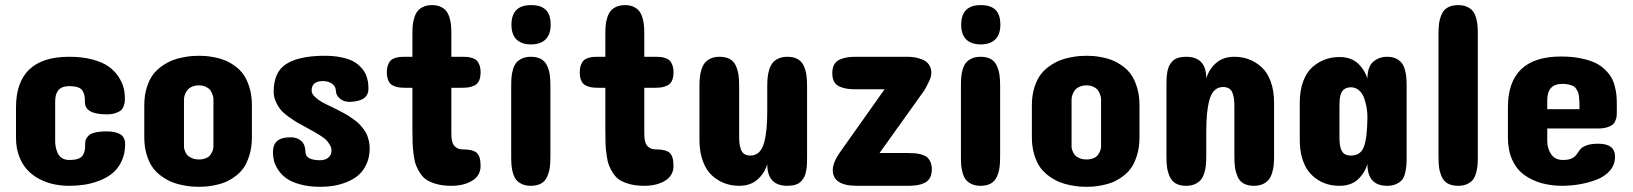

<svg xmlns="http://www.w3.org/2000/svg" viewBox="-20 -720 6327 744"><path d="M193.8 -328.1V-172.9Q193.8 -162.6 195.6 -152.3Q197.3 -142.1 202.4 -129.2Q207.5 -116.2 219.2 -108.2Q231 -100.1 248 -100.1Q269.5 -100.1 282.7 -104.7Q295.9 -109.4 301.5 -119.4Q307.1 -129.4 308.6 -138.7Q310.1 -147.9 310.1 -164.1Q310.1 -172.4 312.5 -179.2Q314.9 -186 322.8 -194.1Q330.6 -202.1 348.6 -206.5Q366.7 -210.9 394 -210.9Q414.1 -210.9 428.5 -206.8Q442.9 -202.6 449.7 -197.5Q456.5 -192.4 460.2 -184.1Q463.9 -175.8 464.4 -171.1Q464.8 -166.5 464.8 -160.2Q464.8 -123.5 450.9 -94.7Q437 -65.9 415.3 -48.3Q393.6 -30.8 364 -19.5Q334.5 -8.3 306.2 -4.2Q277.8 0 248 0Q215.8 0 186.3 -6.6Q156.7 -13.2 130.1 -27.6Q103.5 -42 84.2 -63.5Q64.9 -85 53.5 -116.2Q42 -147.5 42 -186V-303.2Q42 -500 248 -500Q299.3 -500 338.9 -489.3Q378.4 -478.5 401.4 -461.9Q424.3 -445.3 439 -423.1Q453.6 -400.9 458.7 -380.9Q463.9 -360.8 463.9 -339.8Q463.9 -330.6 463.4 -325Q462.9 -319.3 459.2 -309.1Q455.6 -298.8 448.7 -292.7Q441.9 -286.6 427.5 -281.7Q413.1 -276.9 393.1 -276.9Q309.1 -276.9 309.1 -324.2Q309.1 -339.4 307.6 -347.9Q306.2 -356.4 300.8 -366.7Q295.4 -377 282.2 -381.6Q269 -386.2 248 -386.2Q193.8 -386.2 193.8 -328.1Z M539.1 -312Q539.1 -349.6 548.6 -380.4Q558.1 -411.1 572.8 -430.7Q587.4 -450.2 608.4 -464.6Q629.4 -479 648.2 -486.3Q667 -493.7 689.2 -497.8Q711.4 -502 724.4 -502.9Q737.3 -503.9 751 -503.9Q764.6 -503.9 777.3 -502.9Q790 -502 811.8 -497.8Q833.5 -493.7 851.6 -486.3Q869.6 -479 889.9 -464.6Q910.2 -450.2 923.8 -430.7Q937.5 -411.1 946.8 -380.6Q956.1 -350.1 956.1 -312V-188Q956.1 -149.9 946.8 -119.4Q937.5 -88.9 923.8 -69.3Q910.2 -49.8 889.9 -35.4Q869.6 -21 851.6 -13.7Q833.5 -6.3 811.8 -2.2Q790 2 777.3 2.9Q764.6 3.9 751 3.9Q737.3 3.9 724.4 2.9Q711.4 2 689.2 -2.2Q667 -6.3 648.2 -13.7Q629.4 -21 608.4 -35.4Q587.4 -49.8 572.8 -69.3Q558.1 -88.9 548.6 -119.6Q539.1 -150.4 539.1 -188ZM692.9 -152.8Q692.9 -150.9 693.1 -147.5Q693.4 -144 696.5 -135.3Q699.7 -126.5 705.3 -119.6Q710.9 -112.8 722.9 -107.4Q734.9 -102.1 751 -102.1Q766.6 -102.1 778.3 -107.2Q790 -112.3 795.2 -119.9Q800.3 -127.4 803.5 -135Q806.6 -142.6 806.6 -147.5L807.1 -152.8V-334Q807.1 -336.4 806.9 -340.1Q806.6 -343.8 803.5 -353.3Q800.3 -362.8 795.2 -370.1Q790 -377.4 778.3 -383.3Q766.6 -389.2 751 -389.2Q734.9 -389.2 722.9 -383.5Q710.9 -377.9 705.3 -369.9Q699.7 -361.8 696.5 -353.5Q693.4 -345.2 693.4 -339.8L692.9 -334Z M1187.5 -369.1Q1187.5 -356.9 1200.2 -344.7Q1212.9 -332.5 1227.5 -324.5Q1242.2 -316.4 1268.6 -304.2Q1284.2 -296.4 1290.8 -293Q1297.4 -289.6 1312.5 -281.5Q1327.6 -273.4 1335 -268.3Q1342.3 -263.2 1355 -253.9Q1367.7 -244.6 1374.3 -237.3Q1380.9 -230 1389.4 -219Q1397.9 -208 1402.1 -197.5Q1406.2 -187 1409.4 -173.6Q1412.6 -160.2 1412.6 -146Q1412.6 -111.3 1400.1 -84.2Q1387.7 -57.1 1368.4 -40.8Q1349.1 -24.4 1323 -14.2Q1296.9 -3.9 1272.2 0Q1247.6 3.9 1221.7 3.9Q1177.7 3.9 1143.8 -5.4Q1109.9 -14.6 1090.3 -28.6Q1070.8 -42.5 1058.3 -61.3Q1045.9 -80.1 1041.7 -96.7Q1037.6 -113.3 1037.6 -129.9Q1037.6 -159.7 1054.2 -173.8Q1070.8 -188 1105.5 -188Q1131.8 -188 1147.5 -173.8Q1163.1 -159.7 1163.6 -130.9Q1164.6 -99.1 1220.7 -99.1Q1240.2 -99.1 1252.4 -109.4Q1264.6 -119.6 1264.6 -136.2Q1264.6 -147.5 1258.3 -158.2Q1252 -168.9 1245.4 -176.3Q1238.8 -183.6 1222.2 -194.1Q1205.6 -204.6 1197.5 -209.2Q1189.5 -213.9 1168.5 -225.1Q1144.5 -237.8 1131.3 -245.6Q1118.2 -253.4 1098.1 -267.8Q1078.1 -282.2 1067.6 -294.9Q1057.1 -307.6 1048.8 -326.2Q1040.5 -344.7 1040.5 -365.2Q1040.5 -439.9 1087.9 -471.2Q1135.3 -502.4 1230.5 -503.9H1238.8Q1272 -503.9 1299.1 -498.5Q1326.2 -493.2 1343.3 -485.1Q1360.4 -477.1 1373 -464.8Q1385.7 -452.6 1392.3 -441.7Q1398.9 -430.7 1402.6 -417Q1406.2 -403.3 1407 -394.8Q1407.7 -386.2 1407.7 -376Q1407.7 -327.1 1334.5 -325.2Q1311.5 -325.2 1296.6 -338.4Q1281.7 -351.6 1281.7 -367.2Q1281.2 -385.3 1266.8 -395.5Q1252.4 -405.8 1231.4 -405.8Q1187.5 -405.8 1187.5 -369.1Z M1550.3 -500H1578.1V-587.9Q1578.1 -606.9 1579.3 -621.3Q1580.6 -635.7 1585.4 -651.4Q1590.3 -667 1598.1 -677Q1606 -687 1620.4 -693.6Q1634.8 -700.2 1654.3 -700.2Q1673.8 -700.2 1687.7 -693.6Q1701.7 -687 1709.5 -677Q1717.3 -667 1721.9 -651.4Q1726.6 -635.7 1727.8 -621.3Q1729 -606.9 1729 -587.9V-500H1770Q1782.7 -500 1791.3 -499.3Q1799.8 -498.5 1810.3 -495.1Q1820.8 -491.7 1827.1 -485.6Q1833.5 -479.5 1837.9 -468Q1842.3 -456.5 1842.3 -439.9Q1842.3 -420.4 1836.4 -407.5Q1830.6 -394.5 1818.8 -388.9Q1807.1 -383.3 1796.4 -381.6Q1785.6 -379.9 1770 -379.9H1729V-205.1Q1729 -194.8 1729.5 -188Q1730 -181.2 1732.4 -171.4Q1734.9 -161.6 1739.5 -155.8Q1744.1 -149.9 1752.9 -145.5Q1761.7 -141.1 1774.4 -141.1Q1812 -141.1 1827.1 -127.9Q1842.3 -114.7 1842.3 -77.1Q1842.3 -39.6 1809.8 -19.8Q1777.3 0 1729 0Q1698.7 0 1675.5 -5.9Q1652.3 -11.7 1636.5 -21Q1620.6 -30.3 1609.6 -46.6Q1598.6 -63 1592.5 -78.6Q1586.4 -94.2 1583 -119.1Q1579.6 -144 1578.9 -164.1Q1578.1 -184.1 1578.1 -214.8V-379.9H1550.3Q1534.7 -379.9 1523.9 -381.6Q1513.2 -383.3 1502 -388.9Q1490.7 -394.5 1484.9 -407.5Q1479 -420.4 1479 -439.9Q1479 -456.5 1483.4 -468Q1487.8 -479.5 1493.9 -485.6Q1500 -491.7 1510.5 -495.1Q1521 -498.5 1529.3 -499.3Q1537.6 -500 1550.3 -500Z M1960.9 -111.8V-388.2Q1960.9 -407.2 1962.2 -421.6Q1963.4 -436 1968 -451.7Q1972.7 -467.3 1980.7 -477.1Q1988.8 -486.8 2002.9 -493.4Q2017.1 -500 2036.6 -500Q2061 -500 2076.9 -491Q2092.8 -481.9 2100.3 -464.6Q2107.9 -447.3 2110.4 -429.9Q2112.8 -412.6 2112.8 -388.2V-111.8Q2112.8 -87.4 2110.4 -70.1Q2107.9 -52.7 2100.3 -35.4Q2092.8 -18.1 2076.9 -9Q2061 0 2036.6 0Q2017.1 0 2002.9 -6.6Q1988.8 -13.2 1980.7 -22.9Q1972.7 -32.7 1968 -48.3Q1963.4 -64 1962.2 -78.4Q1960.9 -92.8 1960.9 -111.8ZM2113.8 -624Q2113.8 -586.4 2094 -567.1Q2074.2 -547.9 2037.6 -547.9Q2001 -547.9 1981.4 -567.1Q1961.9 -586.4 1961.9 -624Q1961.9 -700.2 2037.6 -700.2Q2076.2 -700.2 2095 -681.9Q2113.8 -663.6 2113.8 -624Z M2297.9 -500H2325.7V-587.9Q2325.7 -606.9 2326.9 -621.3Q2328.1 -635.7 2333 -651.4Q2337.9 -667 2345.7 -677Q2353.5 -687 2367.9 -693.6Q2382.3 -700.2 2401.9 -700.2Q2421.4 -700.2 2435.3 -693.6Q2449.2 -687 2457 -677Q2464.8 -667 2469.5 -651.4Q2474.1 -635.7 2475.3 -621.3Q2476.6 -606.9 2476.6 -587.9V-500H2517.6Q2530.3 -500 2538.8 -499.3Q2547.4 -498.5 2557.9 -495.1Q2568.4 -491.7 2574.7 -485.6Q2581.1 -479.5 2585.4 -468Q2589.8 -456.5 2589.8 -439.9Q2589.8 -420.4 2584 -407.5Q2578.1 -394.5 2566.4 -388.9Q2554.7 -383.3 2543.9 -381.6Q2533.2 -379.9 2517.6 -379.9H2476.6V-205.1Q2476.6 -194.8 2477.1 -188Q2477.5 -181.2 2480 -171.4Q2482.4 -161.6 2487.1 -155.8Q2491.7 -149.9 2500.5 -145.5Q2509.3 -141.1 2522 -141.1Q2559.6 -141.1 2574.7 -127.9Q2589.8 -114.7 2589.8 -77.1Q2589.8 -39.6 2557.4 -19.8Q2524.9 0 2476.6 0Q2446.3 0 2423.1 -5.9Q2399.9 -11.7 2384 -21Q2368.2 -30.3 2357.2 -46.6Q2346.2 -63 2340.1 -78.6Q2334 -94.2 2330.6 -119.1Q2327.1 -144 2326.4 -164.1Q2325.7 -184.1 2325.7 -214.8V-379.9H2297.9Q2282.2 -379.9 2271.5 -381.6Q2260.7 -383.3 2249.5 -388.9Q2238.3 -394.5 2232.4 -407.5Q2226.6 -420.4 2226.6 -439.9Q2226.6 -456.5 2231 -468Q2235.4 -479.5 2241.5 -485.6Q2247.6 -491.7 2258.1 -495.1Q2268.6 -498.5 2276.9 -499.3Q2285.2 -500 2297.9 -500Z M2690.4 -178.2V-386.2Q2690.4 -405.3 2691.9 -420.2Q2693.4 -435.1 2698.2 -450.7Q2703.1 -466.3 2711.4 -476.6Q2719.7 -486.8 2734.1 -493.4Q2748.5 -500 2768.6 -500Q2793 -500 2808.8 -490.7Q2824.7 -481.4 2832 -463.9Q2839.4 -446.3 2841.8 -428.7Q2844.2 -411.1 2844.2 -386.2V-190.9Q2844.2 -174.3 2845.7 -163.1Q2847.2 -151.9 2851.3 -140.4Q2855.5 -128.9 2864.7 -123Q2874 -117.2 2888.2 -117.2Q2907.7 -117.2 2921.1 -130.1Q2934.6 -143.1 2941.2 -168.2Q2947.8 -193.4 2950.4 -222.4Q2953.1 -251.5 2953.1 -291V-386.2Q2953.1 -405.3 2954.6 -420.2Q2956.1 -435.1 2960.9 -450.7Q2965.8 -466.3 2974.1 -476.6Q2982.4 -486.8 2996.8 -493.4Q3011.2 -500 3031.2 -500Q3055.7 -500 3071.5 -490.7Q3087.4 -481.4 3095 -463.9Q3102.5 -446.3 3105 -428.7Q3107.4 -411.1 3107.4 -386.2V-112.8Q3107.4 -95.2 3106.9 -84.2Q3106.4 -73.2 3104 -58.6Q3101.6 -43.9 3096.7 -34.7Q3091.8 -25.4 3083.7 -16.8Q3075.7 -8.3 3062.3 -4.2Q3048.8 0 3031.2 0Q2953.1 0 2953.1 -84Q2943.4 -49.8 2916 -24.9Q2888.7 0 2844.2 0Q2814.9 0 2788.8 -9.5Q2762.7 -19 2740 -39.1Q2717.3 -59.1 2703.9 -94.7Q2690.4 -130.4 2690.4 -178.2Z M3297.9 -500H3496.1Q3512.2 -500 3526.9 -497.3Q3541.5 -494.6 3556.4 -488.3Q3571.3 -481.9 3580.1 -469Q3588.9 -456.1 3588.9 -438Q3588.9 -431.6 3587.6 -425.3Q3586.4 -418.9 3582.3 -409.9Q3578.1 -400.9 3576.7 -397.5Q3575.2 -394 3568.8 -382.6Q3562.5 -371.1 3562 -370.1L3388.2 -127H3498Q3514.2 -127 3525.9 -126Q3537.6 -125 3550.8 -121.3Q3564 -117.7 3572 -111.1Q3580.1 -104.5 3585.4 -92.5Q3590.8 -80.6 3590.8 -64Q3590.8 -43.9 3583.3 -30.5Q3575.7 -17.1 3561.5 -10.7Q3547.4 -4.4 3532.7 -2.2Q3518.1 0 3498 0H3300.8Q3207 0 3207 -61Q3207 -90.3 3234.9 -129.9L3407.7 -374H3297.9Q3277.8 -374 3263.7 -376Q3249.5 -377.9 3234.9 -383.8Q3220.2 -389.6 3212.6 -402.8Q3205.1 -416 3205.1 -436Q3205.1 -456.5 3212.6 -470Q3220.2 -483.4 3234.6 -489.5Q3249 -495.6 3263.4 -497.8Q3277.8 -500 3297.9 -500Z M3703.6 -111.8V-388.2Q3703.6 -407.2 3704.8 -421.6Q3706.1 -436 3710.7 -451.7Q3715.3 -467.3 3723.4 -477.1Q3731.4 -486.8 3745.6 -493.4Q3759.8 -500 3779.3 -500Q3803.7 -500 3819.6 -491Q3835.4 -481.9 3843 -464.6Q3850.6 -447.3 3853 -429.9Q3855.5 -412.6 3855.5 -388.2V-111.8Q3855.5 -87.4 3853 -70.1Q3850.6 -52.7 3843 -35.4Q3835.4 -18.1 3819.6 -9Q3803.7 0 3779.3 0Q3759.8 0 3745.6 -6.6Q3731.4 -13.2 3723.4 -22.9Q3715.3 -32.7 3710.7 -48.3Q3706.1 -64 3704.8 -78.4Q3703.6 -92.8 3703.6 -111.8ZM3856.4 -624Q3856.4 -586.4 3836.7 -567.1Q3816.9 -547.9 3780.3 -547.9Q3743.7 -547.9 3724.1 -567.1Q3704.6 -586.4 3704.6 -624Q3704.6 -700.2 3780.3 -700.2Q3818.8 -700.2 3837.6 -681.9Q3856.4 -663.6 3856.4 -624Z M3978.5 -312Q3978.5 -349.6 3988 -380.4Q3997.6 -411.1 4012.2 -430.7Q4026.9 -450.2 4047.9 -464.6Q4068.8 -479 4087.6 -486.3Q4106.4 -493.7 4128.7 -497.8Q4150.9 -502 4163.8 -502.9Q4176.8 -503.9 4190.4 -503.9Q4204.1 -503.9 4216.8 -502.9Q4229.5 -502 4251.2 -497.8Q4272.9 -493.7 4291 -486.3Q4309.1 -479 4329.3 -464.6Q4349.6 -450.2 4363.3 -430.7Q4377 -411.1 4386.2 -380.6Q4395.5 -350.1 4395.5 -312V-188Q4395.5 -149.9 4386.2 -119.4Q4377 -88.9 4363.3 -69.3Q4349.6 -49.8 4329.3 -35.4Q4309.1 -21 4291 -13.7Q4272.9 -6.3 4251.2 -2.2Q4229.5 2 4216.8 2.9Q4204.1 3.9 4190.4 3.9Q4176.8 3.9 4163.8 2.9Q4150.9 2 4128.7 -2.2Q4106.4 -6.3 4087.6 -13.7Q4068.8 -21 4047.9 -35.4Q4026.9 -49.8 4012.2 -69.3Q3997.6 -88.9 3988 -119.6Q3978.5 -150.4 3978.5 -188ZM4132.3 -152.8Q4132.3 -150.9 4132.6 -147.5Q4132.8 -144 4136 -135.3Q4139.2 -126.5 4144.8 -119.6Q4150.4 -112.8 4162.4 -107.4Q4174.3 -102.1 4190.4 -102.1Q4206.1 -102.1 4217.8 -107.2Q4229.5 -112.3 4234.6 -119.9Q4239.7 -127.4 4242.9 -135Q4246.1 -142.6 4246.1 -147.5L4246.6 -152.8V-334Q4246.6 -336.4 4246.3 -340.1Q4246.1 -343.8 4242.9 -353.3Q4239.7 -362.8 4234.6 -370.1Q4229.5 -377.4 4217.8 -383.3Q4206.1 -389.2 4190.4 -389.2Q4174.3 -389.2 4162.4 -383.5Q4150.4 -377.9 4144.8 -369.9Q4139.2 -361.8 4136 -353.5Q4132.8 -345.2 4132.8 -339.8L4132.3 -334Z M4917 -321.8V-113.8Q4917 -94.7 4915.5 -79.8Q4914.1 -64.9 4909.2 -49.3Q4904.3 -33.7 4896 -23.4Q4887.7 -13.2 4873.3 -6.6Q4858.9 0 4838.9 0Q4814.5 0 4798.6 -9.3Q4782.7 -18.6 4775.4 -36.1Q4768.1 -53.7 4765.6 -71.3Q4763.2 -88.9 4763.2 -113.8V-309.1Q4763.2 -325.7 4761.7 -336.9Q4760.3 -348.1 4756.1 -359.6Q4752 -371.1 4742.7 -377Q4733.4 -382.8 4719.2 -382.8Q4699.7 -382.8 4686.3 -369.9Q4672.9 -356.9 4666.3 -331.8Q4659.7 -306.6 4657 -277.6Q4654.3 -248.5 4654.3 -209V-113.8Q4654.3 -94.7 4652.8 -79.8Q4651.4 -64.9 4646.5 -49.3Q4641.6 -33.7 4633.3 -23.4Q4625 -13.2 4610.6 -6.6Q4596.2 0 4576.2 0Q4551.8 0 4535.9 -9.3Q4520 -18.6 4512.5 -36.1Q4504.9 -53.7 4502.4 -71.3Q4500 -88.9 4500 -113.8V-387.2Q4500 -404.8 4500.5 -415.8Q4501 -426.8 4503.4 -441.4Q4505.9 -456.1 4510.7 -465.3Q4515.6 -474.6 4523.7 -483.2Q4531.7 -491.7 4545.2 -495.8Q4558.6 -500 4576.2 -500Q4654.3 -500 4654.3 -416Q4664.1 -450.2 4691.4 -475.1Q4718.8 -500 4763.2 -500Q4792.5 -500 4818.6 -490.5Q4844.7 -481 4867.4 -460.9Q4890.1 -440.9 4903.6 -405.3Q4917 -369.6 4917 -321.8Z M5430.7 -112.8Q5430.7 -92.3 5429.7 -79.1Q5428.7 -65.9 5424.8 -49.3Q5420.9 -32.7 5413.1 -23.2Q5405.3 -13.7 5390.6 -6.8Q5376 0 5355.5 0Q5278.8 0 5278.8 -84Q5268.1 -48.8 5241.5 -24.4Q5214.8 0 5170.4 0Q5147.5 0 5126.2 -5.6Q5105 -11.2 5084.7 -24.4Q5064.5 -37.6 5049.6 -57.4Q5034.7 -77.1 5025.6 -107.9Q5016.6 -138.7 5016.6 -176.8V-321.8Q5016.6 -369.6 5030 -405.3Q5043.5 -440.9 5066.4 -460.7Q5089.4 -480.5 5115.2 -489.7Q5141.1 -499 5170.4 -499Q5214.8 -499 5241.5 -474.6Q5268.1 -450.2 5278.8 -415Q5278.8 -460.9 5301 -480.5Q5323.2 -500 5355.5 -500Q5375 -500 5388.9 -493.4Q5402.8 -486.8 5410.9 -476.8Q5418.9 -466.8 5423.6 -451.2Q5428.2 -435.5 5429.4 -420.7Q5430.7 -405.8 5430.7 -386.2ZM5170.4 -311V-189.9Q5170.4 -173.8 5171.6 -162.8Q5172.9 -151.9 5177 -140.4Q5181.2 -128.9 5190.7 -123Q5200.2 -117.2 5214.8 -117.2Q5252 -117.2 5264.9 -150.6Q5277.8 -184.1 5278.8 -265.1Q5278.8 -283.2 5275.9 -301.5Q5272.9 -319.8 5266.4 -338.9Q5259.8 -357.9 5246.3 -369.9Q5232.9 -381.8 5214.8 -381.8Q5203.1 -381.8 5194.6 -377.7Q5186 -373.5 5181.4 -367.2Q5176.8 -360.8 5174.3 -350.8Q5171.9 -340.8 5171.1 -332Q5170.4 -323.2 5170.4 -311Z M5554.2 -111.8V-588.9Q5554.2 -613.3 5556.6 -630.6Q5559.1 -647.9 5566.7 -665Q5574.2 -682.1 5590.1 -691.2Q5606 -700.2 5630.4 -700.2Q5650.4 -700.2 5664.8 -693.6Q5679.2 -687 5687 -677.2Q5694.8 -667.5 5699.5 -651.9Q5704.1 -636.2 5705.3 -622.3Q5706.5 -608.4 5706.5 -588.9V-111.8Q5706.5 -92.3 5705.3 -78.4Q5704.1 -64.5 5699.5 -48.6Q5694.8 -32.7 5687 -22.9Q5679.2 -13.2 5664.8 -6.6Q5650.4 0 5630.4 0Q5606 0 5590.1 -9Q5574.2 -18.1 5566.7 -35.4Q5559.1 -52.7 5556.6 -70.1Q5554.2 -87.4 5554.2 -111.8Z M6245.1 -315.9V-285.2Q6245.1 -275.9 6244.6 -270.3Q6244.1 -264.6 6240.5 -254.4Q6236.8 -244.1 6230 -238Q6223.1 -231.9 6208.7 -227.1Q6194.3 -222.2 6174.3 -222.2H5975.6V-173.8Q5975.6 -145 5990.5 -122.6Q6005.4 -100.1 6037.1 -100.1Q6059.1 -100.1 6071.5 -106.7Q6084 -113.3 6090.1 -122.6Q6096.2 -131.8 6103 -140.9Q6109.9 -149.9 6127.2 -156.5Q6144.5 -163.1 6173.3 -163.1Q6238.3 -163.1 6238.3 -112.8Q6238.3 -82 6218.3 -58.8Q6198.2 -35.6 6165.8 -23.4Q6133.3 -11.2 6099.6 -5.6Q6065.9 0 6031.2 0Q5988.3 -0.5 5952.1 -10.7Q5916 -21 5886.5 -42.2Q5856.9 -63.5 5840.1 -100.3Q5823.2 -137.2 5823.2 -187V-304.2Q5823.2 -501 6029.3 -501Q6071.3 -501 6105 -494.1Q6138.7 -487.3 6160.9 -476.8Q6183.1 -466.3 6199.5 -450.2Q6215.8 -434.1 6224.4 -418.9Q6232.9 -403.8 6237.8 -383.8Q6242.7 -363.8 6243.9 -349.1Q6245.1 -334.5 6245.1 -315.9ZM5975.6 -332V-296.9H6100.6Q6100.6 -313.5 6100.3 -322.5Q6100.1 -331.5 6098.9 -343.8Q6097.7 -356 6095 -362.3Q6092.3 -368.7 6087.6 -376Q6083 -383.3 6075.9 -386.7Q6068.8 -390.1 6058.3 -392.6Q6047.9 -395 6034.2 -395Q5975.6 -395 5975.6 -332Z"/></svg>

Font: Concert One
Style: Regular
Weight: 400
Designer: Johan Kallas, Mihkel Virkus
Foundry: Johan Kallas, Mihkel Virkus
Version: Version 1.003